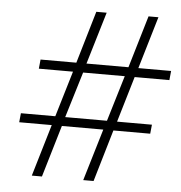

<svg xmlns="http://www.w3.org/2000/svg" viewBox="-52 -763 764 812"><g transform="rotate(5 330.5 -357.0)"><path d="M248 -453.1H103L106.9 -492.2H258.8L324.2 -713.9H368.2L301.8 -492.2H480L545.9 -713.9H587.9L522 -492.2H661.1L657.2 -453.1H509.8L452.1 -258.8H600.1L596.2 -220.2H439.9L375 0H331.1L397 -220.2H221.2L155.8 0H112.8L178.2 -220.2H40L43.9 -258.8H189.9ZM409.2 -258.8 467.8 -453.1H291L231.9 -258.8Z"/></g></svg>

Font: Open Sans Hebrew Light
Style: Italic
Weight: 300
Italic angle: -12°
Foundry: Ascender Corporation, Yanek Iontef
Version: Version 2.001;PS 002.001;hotconv 1.0.70;makeotf.lib2.5.58329